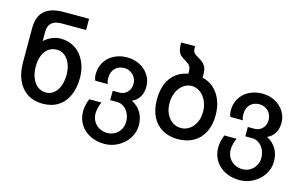

<svg xmlns="http://www.w3.org/2000/svg" viewBox="-114 -1116 2629 1647"><g transform="rotate(15 1200.0 -292.5)"><path d="M46.5 -282V-586Q46.5 -689.5 102.2 -739.8Q158 -790 273 -790H497.5V-690.5H278Q220.5 -690.5 191.5 -663.8Q162.5 -637 162.5 -585.5V-502Q190.5 -529 228.8 -546Q267 -563 311 -563Q345 -563 374.8 -554.5Q404.5 -546 434 -528Q489.5 -493 521.5 -427Q553.5 -361 553.5 -282Q553.5 -189.5 523.2 -122Q493 -54.5 436 -18.8Q379 17 300 17Q222 17 164.8 -19.2Q107.5 -55.5 77 -123Q46.5 -190.5 46.5 -282ZM435.5 -276.5Q435.5 -329 418.5 -371.5Q401.5 -414 371 -438.2Q340.5 -462.5 302 -462.5Q258 -462.5 226.5 -439.8Q195 -417 178.2 -375Q161.5 -333 161.5 -276.5Q161.5 -220 179 -176Q196.5 -132 228.2 -107.5Q260 -83 302 -83Q341.5 -83 372 -107.5Q402.5 -132 419 -176Q435.5 -220 435.5 -276.5Z M653 -10Q653 -37.5 658.8 -64.8Q664.5 -92 677 -123.5H786Q774 -98 767.5 -70.8Q761 -43.5 761 -20Q761 19 779.5 50Q798 81 830 98.5Q862 116 900.5 116Q936.5 116 967 98.5Q997.5 81 1015.5 50.2Q1033.5 19.5 1033.5 -19Q1033.5 -59 1017.5 -92Q1001.5 -125 973.8 -144Q946 -163 912.5 -163H853V-246H912.5Q940 -246 962.2 -259.2Q984.5 -272.5 997.2 -295.8Q1010 -319 1010 -348Q1010 -380 995.2 -405.5Q980.5 -431 955.5 -445.5Q930.5 -460 900.5 -460Q848.5 -460 818 -428.2Q787.5 -396.5 787.5 -343Q787.5 -324 789.5 -314Q791.5 -304 798 -290.5H686.5Q675 -313.5 675 -346.5Q675 -407 703.8 -454.2Q732.5 -501.5 784 -528.2Q835.5 -555 900.5 -555Q962.5 -555 1013.2 -528.5Q1064 -502 1093.5 -456.2Q1123 -410.5 1123 -355Q1123 -300.5 1099.5 -262.2Q1076 -224 1034 -206Q1089 -179 1117.8 -130Q1146.5 -81 1146.5 -17Q1146.5 44 1112.8 97Q1079 150 1022.2 181.5Q965.5 213 900.5 213Q829.5 213 773 184.5Q716.5 156 684.8 105.2Q653 54.5 653 -10Z M1238.5 -271Q1238.5 -390.5 1291.5 -464Q1344.5 -537.5 1441.5 -555V-578.5Q1441.5 -606 1430.8 -622Q1420 -638 1392.5 -654.5Q1358.5 -675 1344.2 -687.5Q1330 -700 1321.2 -725.5Q1312.5 -751 1313.5 -798H1436.5Q1436 -770.5 1440.5 -756Q1445 -741.5 1453.2 -734.5Q1461.5 -727.5 1483 -715Q1516.5 -695.5 1534.5 -678.5Q1552.5 -661.5 1560.5 -640.8Q1568.5 -620 1568.5 -589V-554.5Q1626 -541.5 1669.5 -502.8Q1713 -464 1736.8 -404.2Q1760.5 -344.5 1760.5 -271Q1760.5 -183.5 1728.2 -120Q1696 -56.5 1637 -23Q1578 10.5 1499 10.5Q1420 10.5 1361.2 -23Q1302.5 -56.5 1270.5 -120Q1238.5 -183.5 1238.5 -271ZM1648.5 -271Q1648.5 -324.5 1628.2 -368Q1608 -411.5 1573.8 -436.5Q1539.5 -461.5 1499 -461.5Q1458.5 -461.5 1424.5 -436.8Q1390.5 -412 1370.8 -368.5Q1351 -325 1351 -271Q1351 -217.5 1370.8 -176Q1390.5 -134.5 1424.5 -111.5Q1458.5 -88.5 1499 -88.5Q1539.5 -88.5 1573.8 -111.5Q1608 -134.5 1628.2 -176.2Q1648.5 -218 1648.5 -271Z M1853 -10Q1853 -37.5 1858.8 -64.8Q1864.5 -92 1877 -123.5H1986Q1974 -98 1967.5 -70.8Q1961 -43.5 1961 -20Q1961 19 1979.5 50Q1998 81 2030 98.5Q2062 116 2100.5 116Q2136.5 116 2167 98.5Q2197.5 81 2215.5 50.2Q2233.5 19.5 2233.5 -19Q2233.5 -59 2217.5 -92Q2201.5 -125 2173.8 -144Q2146 -163 2112.5 -163H2053V-246H2112.5Q2140 -246 2162.2 -259.2Q2184.5 -272.5 2197.2 -295.8Q2210 -319 2210 -348Q2210 -380 2195.2 -405.5Q2180.5 -431 2155.5 -445.5Q2130.5 -460 2100.5 -460Q2048.5 -460 2018 -428.2Q1987.5 -396.5 1987.5 -343Q1987.5 -324 1989.5 -314Q1991.5 -304 1998 -290.5H1886.5Q1875 -313.5 1875 -346.5Q1875 -407 1903.8 -454.2Q1932.5 -501.5 1984 -528.2Q2035.5 -555 2100.5 -555Q2162.5 -555 2213.2 -528.5Q2264 -502 2293.5 -456.2Q2323 -410.5 2323 -355Q2323 -300.5 2299.5 -262.2Q2276 -224 2234 -206Q2289 -179 2317.8 -130Q2346.5 -81 2346.5 -17Q2346.5 44 2312.8 97Q2279 150 2222.2 181.5Q2165.5 213 2100.5 213Q2029.5 213 1973 184.5Q1916.5 156 1884.8 105.2Q1853 54.5 1853 -10Z"/></g></svg>

Font: JuliaMono SemiBold
Style: Regular
Weight: 600
Monospace: yes
Designer: cormullion
Foundry: corm
Version: Version 0.055; ttfautohint (v1.8.4)